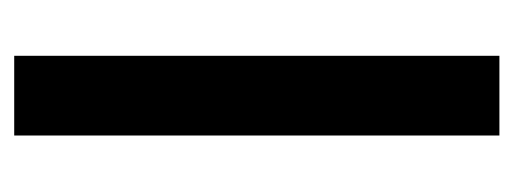

<svg xmlns="http://www.w3.org/2000/svg" viewBox="-252 -488 740 277"><g transform="rotate(-90 118.5 -350.0)"><path d="M61 0V-700H176V0Z"/></g></svg>

Font: Space Grotesk Frontify SemiBold
Style: Regular
Weight: 600
Designer: Florian Karsten
Version: Version 2.000